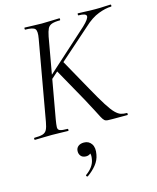

<svg xmlns="http://www.w3.org/2000/svg" viewBox="-130 -715 883 1080"><g transform="rotate(-15 311.0 -174.5)"><path d="M11.4 0Q8.4 0 8.4 -6Q8.4 -12 11.4 -12Q42.4 -12 59.2 -17Q76 -22 83.9 -37Q91.8 -52 96.8 -81L178.8 -544Q186.8 -587 175.6 -600Q164.4 -613 118.4 -613Q116.4 -613 116.4 -619Q116.4 -625 118.4 -625Q139 -625 164.1 -623.5Q189.2 -622 217.8 -622Q247.4 -622 274.5 -623.5Q301.6 -625 321.2 -625Q323.2 -625 323.2 -619Q323.2 -613 321.2 -613Q290.2 -613 273.4 -607Q256.6 -601 249.2 -586Q241.8 -571 236 -542L154 -81Q149 -52 148.5 -37Q148 -22 160.4 -17Q172.8 -12 205.4 -12Q207.6 -12 207.6 -6Q207.6 0 205.4 0Q184.4 0 163 -1Q141.6 -2 110.8 -2Q82.2 -2 56.6 -1Q31 0 11.4 0ZM464.6 0Q444.8 0 434 -0.7Q423.2 -1.4 416.3 -7.6Q409.4 -13.8 401.2 -29.1Q393 -44.4 378.6 -72.9Q364.2 -101.4 338.6 -148L227 -347.6L276 -386.2L378.6 -202.4Q416.8 -133.4 441.5 -94.4Q466.2 -55.4 483.6 -38.2Q501 -21 516 -16.5Q531 -12 549.8 -12Q552.8 -12 552.8 -6Q552.8 0 549.8 0Q516 0 495.4 0Q474.8 0 464.6 0ZM152 -287.6 437.4 -544.8Q476.4 -581.6 474.3 -597.3Q472.2 -613 428.4 -613Q426.4 -613 426.4 -619Q426.4 -625 428.4 -625Q448.4 -625 472.4 -623.5Q496.4 -622 530.4 -622Q563.2 -622 582.3 -623.5Q601.4 -625 618.8 -625Q621.8 -625 621.8 -619Q621.8 -613 618.8 -613Q587.8 -613 544.9 -596.8Q502 -580.6 457.6 -538.8L173.8 -288ZM245.8 275Q241.8 277 238.3 272.5Q234.8 268 238.8 265Q261.8 248.6 275.4 229.3Q289 210 292.2 188.4Q297.2 161.8 289.7 150.6Q282.2 139.4 271.8 136.8L300 127.4Q301 146.2 291.3 155.2Q281.6 164.2 265.6 164.2Q245.8 164.2 235.7 152.2Q225.6 140.2 226.4 123Q227.2 105.6 239.7 95.7Q252.2 85.8 272.8 85.8Q301.2 85.8 316.4 108.2Q331.6 130.6 323.8 169.6Q318.4 201 297.4 227.2Q276.4 253.4 245.8 275Z"/></g></svg>

Font: Cormorant Infant Light
Style: Italic
Weight: 300
Italic angle: -10°
Designer: Christian Thalmann (Catharsis Fonts)
Foundry: Catharsis Fonts
Version: Version 4.001